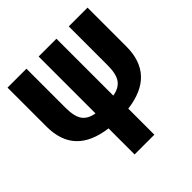

<svg xmlns="http://www.w3.org/2000/svg" viewBox="-185 -831 969 969"><g transform="rotate(-45 299.5 -346.0)"><path d="M585 -692V-415Q585 -213 370 -186V0H229V-186Q121 -200 67.5 -256.5Q14 -313 14 -414V-692H149V-413Q149 -352 169 -323Q189 -294 236 -286V-692H363V-286Q410 -294 430.5 -323.5Q451 -353 451 -413V-692Z"/></g></svg>

Font: Fira Sans Extra Condensed SemiBold
Style: Regular
Weight: 600
Width: 1
Designer: Carrois Corporate & Edenspiekermann AG
Foundry: Carrois Corporate GbR & Edenspiekermann AG
Version: Version 4.203